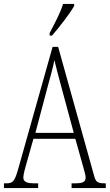

<svg xmlns="http://www.w3.org/2000/svg" viewBox="-21 -951 555 971"><path d="M230 -784V-771H242C282 -817 335 -886 354 -921V-931H298C284 -886 260 -841 230 -784ZM-1 0H172V-24H150C109 -24 97 -35 97 -54C97 -70 108 -107 115 -132L148 -249H360L397 -117C404 -93 412 -65 412 -55C412 -33 402 -24 361 -24H341V0H514V-24H506C473 -24 463 -31 455 -62L273 -714H245L74 -107C55 -37 46 -24 13 -24H-1ZM158 -279 218 -505C233 -561 248 -612 254 -647C262 -613 275 -564 295 -490L352 -279Z"/></svg>

Font: Noto Serif Armenian ExtraCondensed ExtraLight
Style: Regular
Weight: 200
Width: 2
Designer: Monotype Design Team
Foundry: Monotype Imaging Inc.
Version: Version 2.008